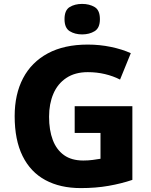

<svg xmlns="http://www.w3.org/2000/svg" viewBox="-20 -952 771 982"><path d="M362 -409H657V-32Q601 -13 535.5 -1.5Q470 10 393 10Q288 10 212 -31Q136 -72 95.5 -154Q55 -236 55 -358Q55 -470 98 -552Q141 -634 224.5 -679Q308 -724 429 -724Q490 -724 547.5 -712Q605 -700 649 -680L594 -545Q559 -563 517 -573Q475 -583 429 -583Q364 -583 319.5 -553.5Q275 -524 253 -472.5Q231 -421 231 -355Q231 -286 250 -236Q269 -186 307.5 -158.5Q346 -131 406 -131Q431 -131 454 -134Q477 -137 494 -140V-272H362ZM400 -932Q437 -932 464 -916Q491 -900 491 -854Q491 -809 464 -792.5Q437 -776 400 -776Q363 -776 336.5 -792.5Q310 -809 310 -854Q310 -900 336.5 -916Q363 -932 400 -932Z"/></svg>

Font: Noto Sans Thai ExtraBold
Style: Regular
Weight: 800
Version: Version 2.001